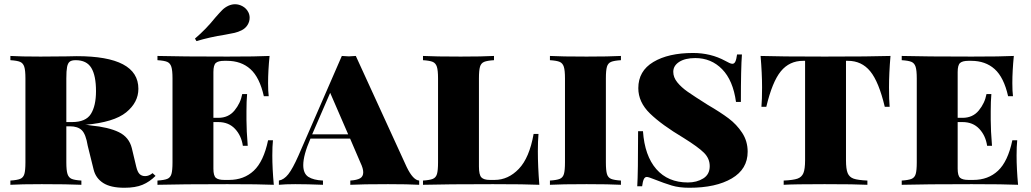

<svg xmlns="http://www.w3.org/2000/svg" viewBox="-20 -872 4865 906"><path d="M714 -42Q686 -14 652.5 0Q619 14 567 14Q502 14 467 -8.5Q432 -31 422 -71L394 -184Q385 -239 366 -257.5Q347 -276 310 -276H293V-106Q293 -68 298.5 -51Q304 -34 318 -28Q332 -22 364 -20V0Q300 -3 177 -3Q77 -3 29 0V-20Q61 -22 75.5 -28Q90 -34 95 -51Q100 -68 100 -106V-502Q100 -540 94.5 -557Q89 -574 75 -580Q61 -586 29 -588V-608Q77 -605 171 -605L293 -606Q314 -607 342 -607Q633 -607 633 -453Q633 -389 575.5 -342Q518 -295 382 -283Q386 -283 392.5 -282.5Q399 -282 408 -280Q492 -272 540.5 -248.5Q589 -225 602 -173L623 -85Q629 -60 639 -50.5Q649 -41 665 -41Q683 -41 700 -55ZM293 -502V-296H320Q385 -296 409 -334.5Q433 -373 433 -442Q433 -515 411 -551.5Q389 -588 337 -588Q318 -588 309 -581Q300 -574 296.5 -556Q293 -538 293 -502Z M1272 0Q1207 -3 1053 -3Q833 -3 723 0V-20Q755 -22 769.5 -28Q784 -34 789 -51Q794 -68 794 -106V-502Q794 -540 788.5 -557Q783 -574 769 -580Q755 -586 723 -588V-608Q833 -605 1053 -605Q1193 -605 1252 -608Q1245 -537 1245 -480Q1245 -441 1248 -418H1225Q1205 -507 1161.5 -546Q1118 -585 1051 -585H1038Q1010 -585 998.5 -575Q987 -565 987 -532V-316H1010Q1058 -316 1086.5 -350.5Q1115 -385 1123 -428H1146Q1143 -394 1143 -348V-306Q1143 -257 1149 -184H1126Q1119 -232 1089 -264Q1059 -296 1010 -296H987V-76Q987 -43 998.5 -33Q1010 -23 1038 -23H1061Q1131 -23 1177.5 -66.5Q1224 -110 1245 -210H1268Q1265 -182 1265 -138Q1265 -77 1272 0ZM1089 -852Q1108 -852 1125.5 -842Q1143 -832 1152 -814Q1158 -802 1158 -788Q1158 -770 1148 -754Q1138 -738 1120 -729Q1104 -721 1087 -717Q1070 -713 1041 -708Q970 -697 907 -678L900 -690Q952 -734 996 -789Q1017 -813 1029 -825Q1041 -837 1058 -845Q1074 -852 1089 -852Z M1958 -20V0Q1907 -3 1811 -3Q1690 -3 1633 0V-20Q1664 -22 1679 -30.5Q1694 -39 1694 -59Q1694 -77 1681 -104L1632 -218H1445Q1411 -140 1411 -93Q1411 -53 1435 -37.5Q1459 -22 1504 -20V0Q1429 -3 1373 -3Q1326 -3 1296 0V-20Q1320 -24 1340.5 -50Q1361 -76 1388 -137L1593 -608Q1615 -606 1626 -606Q1637 -606 1659 -608L1899 -84Q1929 -22 1958 -20ZM1623 -238 1538 -434 1453 -238Z M2311 -588Q2279 -586 2264.5 -580Q2250 -574 2245 -557Q2240 -540 2240 -502V-86Q2240 -47 2251.5 -35Q2263 -23 2291 -23H2314Q2378 -23 2428 -75Q2478 -127 2498 -240H2521Q2518 -207 2518 -158Q2518 -88 2525 0Q2460 -3 2306 -3Q2086 -3 1976 0V-20Q2008 -22 2022.5 -28Q2037 -34 2042 -51Q2047 -68 2047 -106V-502Q2047 -540 2041.5 -557Q2036 -574 2022 -580Q2008 -586 1976 -588V-608Q2033 -605 2154 -605Q2255 -605 2311 -608Z M2910 -588Q2878 -586 2863.5 -580Q2849 -574 2844 -557Q2839 -540 2839 -502V-106Q2839 -68 2844 -51Q2849 -34 2863.5 -28Q2878 -22 2910 -20V0Q2855 -3 2748 -3Q2629 -3 2575 0V-20Q2607 -22 2621.5 -28Q2636 -34 2641 -51Q2646 -68 2646 -106V-502Q2646 -540 2640.5 -557Q2635 -574 2621 -580Q2607 -586 2575 -588V-608Q2629 -605 2748 -605Q2854 -605 2910 -608Z M3402 -585Q3413 -579 3421.5 -575Q3430 -571 3436 -571Q3445 -571 3450 -581.5Q3455 -592 3458 -615H3481Q3476 -550 3476 -391H3453Q3439 -493 3387.5 -545.5Q3336 -598 3261 -598Q3213 -598 3185 -580Q3157 -562 3157 -533Q3157 -507 3176 -483.5Q3195 -460 3225 -439Q3255 -418 3320 -377Q3380 -342 3418 -313.5Q3456 -285 3482 -245.5Q3508 -206 3508 -156Q3508 -74 3433 -30Q3358 14 3233 14Q3185 14 3150 3.5Q3115 -7 3067 -26Q3040 -37 3032 -37Q3023 -37 3018 -26.5Q3013 -16 3010 7H2987Q2991 -53 2991 -253H3014Q3022 -137 3077 -74Q3132 -11 3226 -11Q3268 -11 3298.5 -30Q3329 -49 3329 -88Q3329 -124 3302 -151Q3275 -178 3206 -221Q3102 -283 3047 -336.5Q2992 -390 2992 -456Q2992 -537 3063 -579.5Q3134 -622 3250 -622Q3334 -622 3402 -585Z M4175 -460Q4175 -400 4178 -368H4155Q4127 -486 4086.5 -535.5Q4046 -585 3981 -585H3972V-116Q3972 -74 3980 -55Q3988 -36 4008 -29Q4028 -22 4073 -20V0Q4017 -3 3871 -3Q3726 -3 3678 0V-20Q3723 -22 3743 -29Q3763 -36 3771 -55Q3779 -74 3779 -116V-585H3770Q3705 -585 3664.5 -535.5Q3624 -486 3596 -368H3573Q3576 -400 3576 -460Q3576 -525 3569 -608Q3658 -605 3871 -605Q4090 -605 4182 -608Q4175 -525 4175 -460Z M4784 0Q4719 -3 4565 -3Q4345 -3 4235 0V-20Q4267 -22 4281.5 -28Q4296 -34 4301 -51Q4306 -68 4306 -106V-502Q4306 -540 4300.5 -557Q4295 -574 4281 -580Q4267 -586 4235 -588V-608Q4345 -605 4565 -605Q4705 -605 4764 -608Q4757 -537 4757 -480Q4757 -441 4760 -418H4737Q4717 -507 4673.5 -546Q4630 -585 4563 -585H4550Q4522 -585 4510.5 -575Q4499 -565 4499 -532V-316H4522Q4570 -316 4598.5 -350.5Q4627 -385 4635 -428H4658Q4655 -394 4655 -348V-306Q4655 -257 4661 -184H4638Q4631 -232 4601 -264Q4571 -296 4522 -296H4499V-76Q4499 -43 4510.5 -33Q4522 -23 4550 -23H4573Q4643 -23 4689.5 -66.5Q4736 -110 4757 -210H4780Q4777 -182 4777 -138Q4777 -77 4784 0Z"/></svg>

Font: Playfair Display SC Black
Style: Regular
Weight: 900
Designer: Claus Eggers Sørensen
Foundry: Claus Eggers Sørensen
Version: Version 1.200; ttfautohint (v1.6)